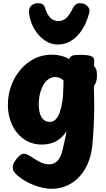

<svg xmlns="http://www.w3.org/2000/svg" viewBox="-20 -895 658 1194"><path d="M29 -242Q29 -304 49 -360Q69 -416 106 -460Q143 -504 192.5 -529.5Q242 -555 301 -555Q332 -555 360 -548Q388 -541 410 -527Q416 -544 430.5 -549Q445 -554 475 -554Q529 -554 548 -545.5Q567 -537 566 -517L565 -484Q574 -475 578.5 -463Q583 -451 583 -426Q583 -382 564 -360V-341Q564 -321 565 -299Q566 -277 566 -236Q566 -182 563 -118Q560 -54 555 0Q547 88 512 150.5Q477 213 422 246Q367 279 299 279Q270 279 233 269.5Q196 260 158 241.5Q120 223 88 196Q73 182 66 171Q59 160 59 145Q59 129 71 109.5Q83 90 99 75.5Q115 61 128 61Q138 61 149.5 66Q161 71 171 78Q190 90 208.5 101.5Q227 113 246 120Q265 127 284 127Q307 127 323 117Q339 107 351 86Q363 65 370 34Q377 4 381 -14.5Q385 -33 388 -47.5Q391 -62 394 -80Q368 -38 329.5 -17Q291 4 241 4Q177 4 129 -29.5Q81 -63 55 -119Q29 -175 29 -242ZM289 -137Q312 -137 327.5 -153.5Q343 -170 352.5 -199Q362 -228 368 -266Q370 -278 371.5 -297Q373 -316 373.5 -337Q374 -358 374.5 -374Q375 -390 375 -394Q364 -406 349.5 -411Q335 -416 324 -416Q301 -416 282 -403Q263 -390 249.5 -366.5Q236 -343 228.5 -312Q221 -281 221 -245Q221 -210 229.5 -185.5Q238 -161 253 -149Q268 -137 289 -137ZM339 -618Q296 -618 257.5 -644.5Q219 -671 193 -715.5Q167 -760 160 -815Q157 -842 173 -858.5Q189 -875 219 -875Q236 -875 246 -867.5Q256 -860 260 -846Q272 -805 293 -784.5Q314 -764 344 -764Q371 -764 392.5 -783.5Q414 -803 434 -846Q442 -861 452 -868Q462 -875 477 -875Q506 -875 523.5 -857Q541 -839 535 -815Q510 -722 458.5 -670Q407 -618 339 -618Z"/></svg>

Font: Playpen Sans ExtraBold
Style: Regular
Weight: 800
Designer: Laura Meseguer, Veronika Burian, José Scaglione
Foundry: TypeTogether
Version: Version 1.001